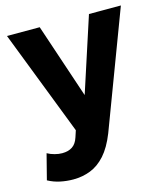

<svg xmlns="http://www.w3.org/2000/svg" viewBox="-109 -590 783 898"><g transform="rotate(-15 282.5 -141.0)"><path d="M135.5 223.5Q103.5 223.5 72.5 217Q41.5 210.5 14 195.5L45.5 72.5Q61.5 81.5 80.8 86.5Q100 91.5 116.5 91.5Q146.5 91.5 166 78.5Q185.5 65.5 195 36L205.5 4L8.5 -505H167L288 -144L405.5 -505H560L348 57.5Q323 120.5 290.5 156.8Q258 193 219 208.2Q180 223.5 135.5 223.5Z"/></g></svg>

Font: Geologica Roman SemiBold
Style: Regular
Weight: 600
Designer: Sindre Bremnes, Frode Helland
Foundry: Monokrom Skriftforlag AS
Version: Version 1.010;gftools[0.9.28]